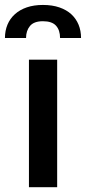

<svg xmlns="http://www.w3.org/2000/svg" viewBox="-50 -776 356 796"><path d="M128 -755.5Q167 -755.5 196.5 -745.2Q226 -735 245.8 -716.8Q265.5 -698.5 275.8 -673.5Q286 -648.5 286 -618.5H199Q199 -651 182.2 -669.5Q165.5 -688 128 -688Q90.5 -688 74.2 -668.2Q58 -648.5 58 -618.5H-29.5Q-29.5 -648.5 -19 -673.8Q-8.5 -699 11.8 -717.2Q32 -735.5 61.2 -745.5Q90.5 -755.5 128 -755.5ZM187 0H70V-528.5H187Z"/></svg>

Font: Roberto Sans Medium
Style: Regular
Weight: 500
Designer: Google (font) & Cristiano Sobral (main changes)
Version: Version 1.000;October 12, 2021;FontCreator 14.0.0.2814 64-bi